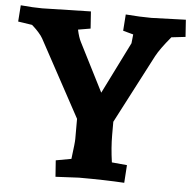

<svg xmlns="http://www.w3.org/2000/svg" viewBox="-57 -762 821 818"><g transform="rotate(5 353.0 -352.5)"><path d="M710 -637 650 -630Q605 -576 588 -544L435 -250V-193Q435 -140 444 -77L509 -71L504 5Q423 0 310 0L210 5L205 -65L271 -77Q271 -79 273.5 -98Q276 -117 278 -135.5Q280 -154 280 -163V-249L102 -577Q96 -588 84 -601.5Q72 -615 63 -623L54 -631L-6 -640L-1 -710Q54 -705 91 -705L299 -710L304 -637L251 -628Q258 -595 268 -576L373 -369L483 -590L487 -628L443 -640L448 -710Q511 -705 558 -705L705 -710Z"/></g></svg>

Font: Andada
Style: Bold
Weight: 700
Designer: Carolina Giovagnoli
Foundry: Carolina Giovagnoli
Version: Version 1.003